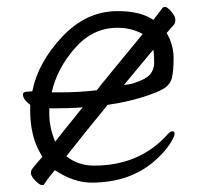

<svg xmlns="http://www.w3.org/2000/svg" viewBox="-20 -513 583 553"><path d="M244 13Q192 13 138 -23Q123 -5 118 2L107 18Q107 20 100.5 20Q94 20 81.5 7Q69 -6 69 -14Q69 -22 73 -27L86 -43Q88 -45 102 -61Q95 -73 90 -83Q67 -130 67 -195V-211Q46 -227 46 -241Q46 -249 60 -249Q61 -249 73 -250Q89 -332 158.5 -406.5Q228 -481 319 -481Q379 -481 415 -460Q417 -458 422 -456Q446 -487 448 -490Q450 -493 456 -493Q462 -493 473.5 -479.5Q485 -466 485 -456.5Q485 -447 481.5 -442.5Q478 -438 471 -431Q470 -429 460 -418Q480 -384 480 -345.5Q480 -307 475 -288Q470 -269 451 -257.5Q432 -246 388.5 -232.5Q345 -219 290 -211Q215 -119 171 -63Q205 -36 251 -36Q379 -36 459 -122Q470 -135 476.5 -135Q483 -135 483 -127.5Q483 -120 469 -98Q455 -76 426 -50Q354 13 244 13ZM207 -203Q175 -201 140 -201H122V-186Q122 -145 139 -105Q171 -146 211 -195L218 -204ZM391 -415Q359 -433 318 -433Q247 -433 195.5 -374Q144 -315 129 -247H135H155Q207 -247 259 -253Q261 -257 301 -305.5Q341 -354 391 -415ZM350 -270Q357 -271 364 -273Q401 -285 412.5 -299Q424 -313 424 -331.5Q424 -350 423 -359L422 -370L414 -361Q386 -328 345 -278L337 -268Z"/></svg>

Font: ToneOZ-Pinyin-WenKai-Light
Style: Light
Weight: 300
Designer: Fontworks Inc.
Foundry: ToneOZ
Version: Version 0.240331